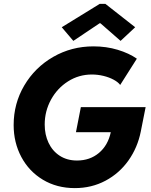

<svg xmlns="http://www.w3.org/2000/svg" viewBox="-20 -968 783 996"><path d="M50.8 -319.3Q50.8 -431.2 106 -524.7Q161.1 -618.2 256.1 -672.9Q351.1 -727.5 464.8 -727.5Q531.7 -727.5 590.6 -709.7Q649.4 -691.9 689.9 -663.6L603.5 -527.3Q592.8 -542 569.8 -554.4Q546.9 -566.9 517.1 -574.2Q487.3 -581.5 456.5 -581.5Q389.2 -581.5 333 -545.9Q276.9 -510.3 244.4 -450.7Q211.9 -391.1 211.9 -321.8Q211.9 -269.5 231.9 -227.1Q252 -184.6 290 -159.9Q328.1 -135.3 379.4 -135.3Q446.3 -135.3 493.2 -174.6Q540 -213.9 554.7 -282.2H374L399.4 -412.1H735.4L710.4 -286.1Q693.8 -202.6 646.5 -135.7Q599.1 -68.8 527.1 -30.5Q455.1 7.8 368.2 7.8Q274.9 7.8 202.6 -35.6Q130.4 -79.1 90.6 -153.8Q50.8 -228.5 50.8 -319.3ZM300.3 -826.7 497.1 -947.8H526.9L681.2 -826.7L605.5 -755.9L501 -847.2H496.6L360.4 -755.9Z"/></svg>

Font: Reddit Sans Chocolate ExBold
Style: Italic
Weight: 800
Italic angle: -11.25°
Designer: Stephen Hutchings
Version: Version 1.013